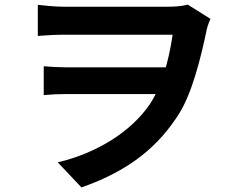

<svg xmlns="http://www.w3.org/2000/svg" viewBox="-20 -763 1040 843"><path d="M146 -741.8V-605.3C180.3 -608.1 225.4 -610.6 260.6 -610.6C325.4 -610.6 677 -610.6 738 -610.6C720.3 -489.6 688.2 -380.8 637 -304.3C554.4 -183.8 404.7 -90.7 233.6 -50.2L337.6 59.9C554.4 -15.8 678.2 -124.7 766.5 -264.1C823.4 -354.9 862.1 -509.5 888.1 -635.1C891.9 -651.6 898.2 -666.7 904.1 -680.2L804.4 -742.7C777.9 -735.2 744.5 -733.5 713.3 -733.5C657.6 -733.5 323.8 -733.5 259.9 -733.5C217 -733.5 172.9 -739 146 -741.8ZM742.7 -350.1 749.7 -467.4C673.5 -467.4 353.6 -467.4 269.4 -467.4C238.2 -467.4 201.7 -469.4 172 -472.2V-345.5C207.9 -348.8 238.2 -350.1 274.1 -350.1C353.6 -350.1 659.7 -350.1 742.7 -350.1Z"/></svg>

Font: Source Han Sans JP VF
Style: Regular
Weight: 250
Designer: Ryoko NISHIZUKA 西塚涼子 (kana, bopomofo & ideographs); Paul D. Hunt (Latin, Greek & Cyrillic); Sandoll Communications 산돌커뮤니
Foundry: Adobe
Version: Version 2.004;hotconv 1.0.118;makeotfexe 2.5.65603